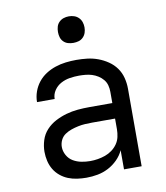

<svg xmlns="http://www.w3.org/2000/svg" viewBox="-84 -813 768 890"><g transform="rotate(-10 300.0 -367.5)"><path d="M251 8Q230 8 208 5Q186 2 166 -6Q146 -14 129 -28Q112 -42 101 -60.5Q90 -79 85 -100.5Q80 -122 80 -144Q80 -171 88.5 -198Q97 -225 116 -245.5Q135 -266 160 -279Q185 -292 211.5 -299.5Q238 -307 265.5 -309.5Q293 -312 321 -312H429V-365Q429 -381 425 -396Q421 -411 411 -423Q401 -435 387.5 -443.5Q374 -452 359.5 -456.5Q345 -461 329.5 -462.5Q314 -464 299 -464Q277 -464 255 -460.5Q233 -457 213.5 -446.5Q194 -436 181.5 -417.5Q169 -399 169 -377Q169 -377 169 -377Q169 -377 169 -377H86Q86 -377 86 -377Q86 -377 86 -377Q86 -402 94.5 -426Q103 -450 118.5 -469.5Q134 -489 155 -502.5Q176 -516 200 -524Q224 -532 249 -535Q274 -538 299 -538Q325 -538 350.5 -535Q376 -532 400.5 -523Q425 -514 447 -499Q469 -484 484 -463Q499 -442 505.5 -416.5Q512 -391 512 -365V0H429V-90Q418 -66 398.5 -46.5Q379 -27 355 -14.5Q331 -2 304.5 3Q278 8 251 8ZM282 -65Q300 -65 318 -68Q336 -71 353 -77Q370 -83 385 -94Q400 -105 410.5 -120Q421 -135 425 -153Q429 -171 429 -189V-239H321Q304 -239 287.5 -238Q271 -237 254.5 -233.5Q238 -230 222 -224.5Q206 -219 192 -209.5Q178 -200 170.5 -184.5Q163 -169 163 -152Q163 -132 173.5 -113Q184 -94 202 -83.5Q220 -73 240.5 -69Q261 -65 282 -65ZM300 -618Q287 -618 275 -621.5Q263 -625 254 -634Q245 -643 241.5 -655Q238 -667 238 -680Q238 -693 241.5 -705Q245 -717 254 -726Q263 -735 275 -739Q287 -743 300 -743Q313 -743 325 -739Q337 -735 346 -726Q355 -717 359 -705Q363 -693 363 -680Q363 -667 359 -655Q355 -643 346 -634Q337 -625 325 -621.5Q313 -618 300 -618Z"/></g></svg>

Font: Iosevka Curly Extended
Style: Regular
Weight: 400
Width: 7
Monospace: yes
Designer: Belleve Invis
Foundry: Belleve Invis
Version: Version 11.1.0; ttfautohint (v1.8.3)